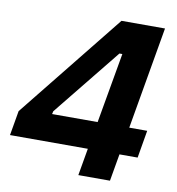

<svg xmlns="http://www.w3.org/2000/svg" viewBox="-89 -771 775 843"><g transform="rotate(10 298.0 -350.0)"><path d="M457 0 478 -121H559L580 -244H500L579 -700H385L9 -231L-10 -121H337L316 0ZM156 -244 159 -257 401 -557H414L359 -244Z"/></g></svg>

Font: Fixel Display 20240404
Style: Bold Italic
Weight: 700
Italic angle: -10°
Designer: AlfaBravo + MacPaw
Foundry: Kyrylo Tkachov, Marchela Mozhyna, Serhii Makarenko, Maria Weinstein, Zakhar Kryvoshyya
Version: Version 1.211;Glyphs 3.2 (3225)